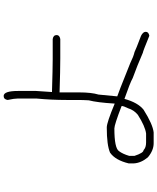

<svg xmlns="http://www.w3.org/2000/svg" viewBox="74 -774 852 1040"><g transform="rotate(-90 500.0 -254.0)"><path d="M500 -660.2Q527.3 -660.2 527.3 -582V-484.4Q527.3 -473.6 521.5 -398.4H523.4Q651.4 -394.5 699.2 -394.5H808.6Q830.1 -391.1 830.1 -373Q830.1 -357.4 808.6 -353.5H703.1Q639.2 -353.5 519.5 -357.4V-252Q519.5 -184.6 507.8 -146.5L498 -44.9Q502.4 -44.9 677.7 25.4Q713.4 43 738.3 48.8Q752.4 56.2 826.2 84Q847.7 94.7 847.7 109.4Q847.7 125 826.2 128.9Q740.7 93.8 734.4 93.8Q662.6 62.5 597.7 39.1Q570.3 23.9 484.4 -5.9Q464.4 66.9 425.8 97.7Q346.7 147.5 302.7 152.3H244.1Q205.1 152.3 168 121.1Q136.7 84 134.8 43V17.6Q152.3 -55.7 193.4 -84Q234.9 -101.6 328.1 -101.6H330.1Q356 -101.6 459 -58.6V-60.5Q464.8 -153.8 476.6 -199.2Q478.5 -229.5 478.5 -261.7V-320.3Q478.5 -402.3 486.3 -482.4V-584Q486.3 -603 478.5 -638.7Q481.9 -660.2 500 -660.2ZM175.8 19.5V48.8Q191.9 97.7 207 97.7Q220.7 111.3 248 111.3H296.9Q336.4 106 398.4 66.4Q424.3 44.9 433.6 13.7Q445.3 -11.2 445.3 -15.6V-21.5Q343.8 -60.5 324.2 -60.5Q217.3 -60.5 201.2 -35.2Q186 -15.1 175.8 19.5Z"/></g></svg>

Font: CEF Fonts CJK
Style: Regular
Weight: 400
Designer: PartyBoss (派对大魔王)
Version: Release 2.25